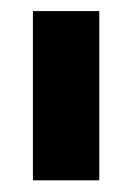

<svg xmlns="http://www.w3.org/2000/svg" viewBox="-20 -710 232 339"><path d="M38.1 -690.4H155.3V-391.6H38.1Z"/></svg>

Font: Altinn-DIN Exp
Style: DINExp-Bold
Weight: 700
Width: 7
Designer: Charles Nix
Foundry: Altinn
Version: Version 2.00